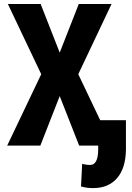

<svg xmlns="http://www.w3.org/2000/svg" viewBox="-20 -731 665 964"><path d="M279.8 -466.8 375.5 -710.9H540L373 -358.4L543.9 0H377.4L279.8 -248.5L182.6 0H16.1L187 -358.4L19.5 -710.9H184.1ZM612.3 -127.4V21.5Q610.8 113.8 567.6 163.6Q524.4 213.4 447.8 213.4Q414.1 213.4 386.7 205.1L392.6 91.3Q411.6 97.2 432.6 97.2Q472.2 97.2 473.1 20V-127.4Z"/></svg>

Font: MAUL Condensed Bold
Style: Condensed Bold
Weight: 700
Designer: MAUL
Version: Version 1.0; 2020; ttfautohint (v1.8.3)